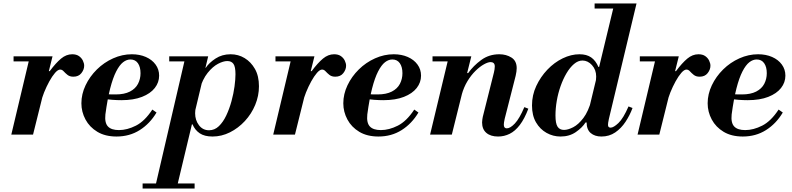

<svg xmlns="http://www.w3.org/2000/svg" viewBox="-20 -774 4555 1104"><path d="M45 0 152 -450H282L170 0ZM58 -421V-450H270V-421ZM214 -179 258 -365H266Q301 -412 331 -437Q361 -462 395 -462Q419 -462 434 -451.5Q449 -441 456.5 -425.5Q464 -410 464 -396Q464 -374 448 -353.5Q432 -333 402 -333Q381 -333 368 -343.5Q355 -354 346 -364Q337 -374 326 -374Q313 -374 296.5 -355Q280 -336 263.5 -306Q247 -276 233.5 -242.5Q220 -209 214 -179Z M650 11Q585 11 540 -16Q495 -43 471.5 -87Q448 -131 448 -180Q448 -233 472 -283.5Q496 -334 537 -374.5Q578 -415 630.5 -438.5Q683 -462 738 -462Q783 -462 818.5 -446.5Q854 -431 874.5 -403Q895 -375 895 -339Q895 -300 870 -268Q845 -236 796.5 -217Q748 -198 678 -198Q654 -198 626 -200Q598 -202 576 -205Q554 -208 548 -209L553 -241Q570 -234 590.5 -232.5Q611 -231 645 -231Q695 -231 727 -247.5Q759 -264 773.5 -292Q788 -320 788 -353Q788 -389 773 -410.5Q758 -432 730 -432Q708 -432 687.5 -416Q667 -400 648 -363Q629 -326 613.5 -265.5Q598 -205 586 -116Q581 -68 600.5 -47Q620 -26 664 -26Q711 -26 761.5 -51.5Q812 -77 856 -144L880 -127Q842 -63 783.5 -26Q725 11 650 11Z M875 290 1047 -450H1177L1000 290ZM800 310V281H1099V310ZM1202 11Q1156 11 1128.5 -7.5Q1101 -26 1087 -59H1080L1105 -157Q1104 -147 1103 -138.5Q1102 -130 1102 -123Q1102 -83 1124 -54Q1146 -25 1182 -25Q1214 -25 1238.5 -48.5Q1263 -72 1281 -110Q1299 -148 1311 -192Q1323 -236 1328.5 -277Q1334 -318 1334 -347Q1334 -390 1322.5 -406.5Q1311 -423 1287 -423Q1264 -423 1233.5 -407Q1203 -391 1174 -355Q1145 -319 1127 -258L1156 -384H1163Q1182 -413 1219.5 -437.5Q1257 -462 1306 -462Q1350 -462 1386.5 -440Q1423 -418 1446 -377.5Q1469 -337 1469 -278Q1469 -223 1447.5 -171Q1426 -119 1388 -78Q1350 -37 1302 -13Q1254 11 1202 11ZM953 -421V-450H1165V-421Z M1551 0 1658 -450H1788L1676 0ZM1564 -421V-450H1776V-421ZM1720 -179 1764 -365H1772Q1807 -412 1837 -437Q1867 -462 1901 -462Q1925 -462 1940 -451.5Q1955 -441 1962.5 -425.5Q1970 -410 1970 -396Q1970 -374 1954 -353.5Q1938 -333 1908 -333Q1887 -333 1874 -343.5Q1861 -354 1852 -364Q1843 -374 1832 -374Q1819 -374 1802.5 -355Q1786 -336 1769.5 -306Q1753 -276 1739.5 -242.5Q1726 -209 1720 -179Z M2156 11Q2091 11 2046 -16Q2001 -43 1977.5 -87Q1954 -131 1954 -180Q1954 -233 1978 -283.5Q2002 -334 2043 -374.5Q2084 -415 2136.5 -438.5Q2189 -462 2244 -462Q2289 -462 2324.5 -446.5Q2360 -431 2380.5 -403Q2401 -375 2401 -339Q2401 -300 2376 -268Q2351 -236 2302.5 -217Q2254 -198 2184 -198Q2160 -198 2132 -200Q2104 -202 2082 -205Q2060 -208 2054 -209L2059 -241Q2076 -234 2096.5 -232.5Q2117 -231 2151 -231Q2201 -231 2233 -247.5Q2265 -264 2279.5 -292Q2294 -320 2294 -353Q2294 -389 2279 -410.5Q2264 -432 2236 -432Q2214 -432 2193.5 -416Q2173 -400 2154 -363Q2135 -326 2119.5 -265.5Q2104 -205 2092 -116Q2087 -68 2106.5 -47Q2126 -26 2170 -26Q2217 -26 2267.5 -51.5Q2318 -77 2362 -144L2386 -127Q2348 -63 2289.5 -26Q2231 11 2156 11Z M2844 11Q2801 11 2776.5 -10Q2752 -31 2752 -70Q2752 -80 2753.5 -87.5Q2755 -95 2756 -102L2820 -357Q2822 -364 2823.5 -374.5Q2825 -385 2825 -392Q2825 -405 2818.5 -411Q2812 -417 2801 -417Q2786 -417 2762.5 -404Q2739 -391 2714 -366.5Q2689 -342 2668 -307.5Q2647 -273 2635 -230L2665 -354H2672Q2702 -396 2747 -429Q2792 -462 2851 -462Q2891 -462 2921 -443Q2951 -424 2951 -382Q2951 -364 2945 -338L2882 -91Q2879 -78 2878 -70Q2877 -62 2877 -57Q2877 -36 2894 -36Q2914 -36 2940.5 -64Q2967 -92 2995 -158L3018 -149Q2996 -91 2969 -55.5Q2942 -20 2910.5 -4.5Q2879 11 2844 11ZM2453 0 2561 -450H2690L2578 0ZM2467 -421V-450H2678V-421Z M3438 11Q3400 11 3376.5 -9Q3353 -29 3353 -71Q3353 -84 3356 -100.5Q3359 -117 3368 -153L3513 -754H3640L3481 -90Q3478 -77 3477 -68.5Q3476 -60 3476 -56Q3476 -40 3491 -40Q3508 -40 3536 -66.5Q3564 -93 3594 -162L3617 -153Q3602 -112 3577 -74Q3552 -36 3517.5 -12.5Q3483 11 3438 11ZM3203 11Q3160 11 3122.5 -10Q3085 -31 3062 -70.5Q3039 -110 3039 -168Q3039 -227 3063.5 -279.5Q3088 -332 3127.5 -373.5Q3167 -415 3215.5 -438.5Q3264 -462 3312 -462Q3353 -462 3379 -444Q3405 -426 3421 -389H3428L3405 -298Q3406 -309 3407 -317Q3408 -325 3408 -334Q3408 -373 3384 -399.5Q3360 -426 3329 -426Q3304 -426 3280.5 -406Q3257 -386 3237.5 -353Q3218 -320 3203.5 -279Q3189 -238 3181.5 -194.5Q3174 -151 3174 -110Q3174 -64 3186 -45.5Q3198 -27 3223 -27Q3246 -27 3276 -42.5Q3306 -58 3334.5 -95.5Q3363 -133 3381 -199L3354 -70H3347Q3328 -40 3291 -14.5Q3254 11 3203 11ZM3399 -725V-754H3594V-725Z M3646 0 3753 -450H3883L3771 0ZM3659 -421V-450H3871V-421ZM3815 -179 3859 -365H3867Q3902 -412 3932 -437Q3962 -462 3996 -462Q4020 -462 4035 -451.5Q4050 -441 4057.5 -425.5Q4065 -410 4065 -396Q4065 -374 4049 -353.5Q4033 -333 4003 -333Q3982 -333 3969 -343.5Q3956 -354 3947 -364Q3938 -374 3927 -374Q3914 -374 3897.5 -355Q3881 -336 3864.5 -306Q3848 -276 3834.5 -242.5Q3821 -209 3815 -179Z M4251 11Q4186 11 4141 -16Q4096 -43 4072.5 -87Q4049 -131 4049 -180Q4049 -233 4073 -283.5Q4097 -334 4138 -374.5Q4179 -415 4231.5 -438.5Q4284 -462 4339 -462Q4384 -462 4419.5 -446.5Q4455 -431 4475.5 -403Q4496 -375 4496 -339Q4496 -300 4471 -268Q4446 -236 4397.5 -217Q4349 -198 4279 -198Q4255 -198 4227 -200Q4199 -202 4177 -205Q4155 -208 4149 -209L4154 -241Q4171 -234 4191.5 -232.5Q4212 -231 4246 -231Q4296 -231 4328 -247.5Q4360 -264 4374.5 -292Q4389 -320 4389 -353Q4389 -389 4374 -410.5Q4359 -432 4331 -432Q4309 -432 4288.5 -416Q4268 -400 4249 -363Q4230 -326 4214.5 -265.5Q4199 -205 4187 -116Q4182 -68 4201.5 -47Q4221 -26 4265 -26Q4312 -26 4362.5 -51.5Q4413 -77 4457 -144L4481 -127Q4443 -63 4384.5 -26Q4326 11 4251 11Z"/></svg>

Font: Libre Bodoni SemiBold
Style: Italic
Weight: 600
Italic angle: -13°
Version: Version 2.003